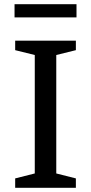

<svg xmlns="http://www.w3.org/2000/svg" viewBox="-20 -891 432 911"><path d="M340 -44.5V0H52V-44.5L145 -68V-630L52 -653V-698H340V-653L247 -630V-68ZM49 -808.5V-871H343V-808.5Z"/></svg>

Font: Newsreader 9pt
Style: Regular
Weight: 400
Designer: Hugues Gentile
Foundry: Production Type
Version: Version 1.003